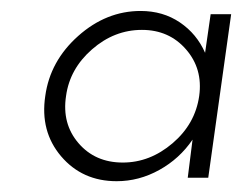

<svg xmlns="http://www.w3.org/2000/svg" viewBox="-20 -776 445 352"><path d="M403.8 -750 361.8 -450.2H324.2L333 -520Q309.1 -484.9 272 -464.4Q234.9 -443.8 193.8 -443.8Q130.9 -443.8 92 -489.5Q53.2 -535.2 63 -600.1Q71.8 -664.1 123.3 -710Q174.8 -755.9 237.8 -755.9Q278.8 -755.9 309.8 -734.9Q340.8 -713.9 356 -679.2L366.2 -750ZM205.1 -478Q254.9 -478 296.4 -513.4Q337.9 -548.8 345.2 -600.1Q352.1 -649.9 321 -685.5Q290 -721.2 240.2 -721.2Q189.5 -721.2 148.7 -685.5Q107.9 -649.9 101.1 -600.1Q93.3 -549.3 123.8 -513.7Q154.3 -478 205.1 -478Z"/></svg>

Font: Oakes Grotesk
Style: Light Italic
Weight: 300
Designer: Samuel Oakes
Foundry: Samuel Oakes
Version: Version 1.0 | wf-rip DC20170320